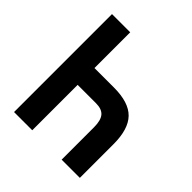

<svg xmlns="http://www.w3.org/2000/svg" viewBox="-187 -827 961 961"><g transform="rotate(45 293.0 -346.5)"><path d="M397 0V-229.5Q397 -277.8 378.7 -299.6Q360.4 -321.3 318.8 -321.3H189V0H60.1V-693.4H189V-440.4H327.1Q432.1 -440.4 479 -392.3Q525.9 -344.2 525.9 -237.8V0Z"/></g></svg>

Font: Cascadia Mono PL
Style: Bold
Weight: 700
Monospace: yes
Designer: Aaron Bell
Foundry: Saja Typeworks
Version: Version 2404.023; ttfautohint (v1.8.4)